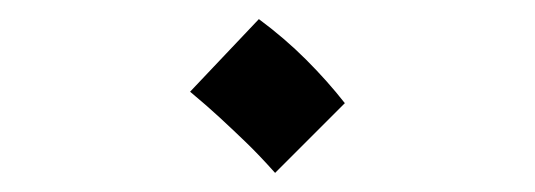

<svg xmlns="http://www.w3.org/2000/svg" viewBox="-20 -392 560 201"><path d="M268 -211Q251 -230 237.5 -243Q224 -256 210.5 -268.5Q197 -281 179 -296L251 -372Q278 -352 300.5 -329.5Q323 -307 341 -284Z"/></svg>

Font: Noto Sans Arabic SemiCondensed
Style: Regular
Weight: 400
Width: 4
Designer: Monotype Design Team, Nadine Chahine, Nizar Qandah and Khaled Hosny
Foundry: Monotype Imaging Inc.
Version: Version 2.012